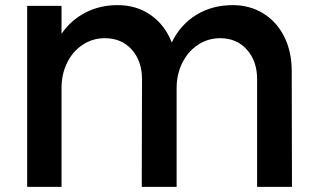

<svg xmlns="http://www.w3.org/2000/svg" viewBox="-20 -729 1230 749"><path d="M983 0V-420Q983 -491 943 -535.5Q903 -580 839 -580Q791 -580 752 -554Q713 -528 691 -483.5Q669 -439 669 -386V0H533L534 -420Q534 -491 494 -535.5Q454 -580 389 -580Q341 -580 302 -554Q263 -528 241.5 -483.5Q220 -439 220 -386V0H86V-706H220V-597Q256 -650 312.5 -679.5Q369 -709 439 -709Q513 -709 568.5 -670Q624 -631 650 -563Q683 -632 745 -670.5Q807 -709 888 -709Q954 -709 1006.5 -677Q1059 -645 1088.5 -586.5Q1118 -528 1118 -453L1119 0Z"/></svg>

Font: TypoPRO Montserrat Alternates
Style: Regular
Weight: 500
Designer: Julieta Ulanovsky
Foundry: Julieta Ulanovsky
Version: Version 6.001